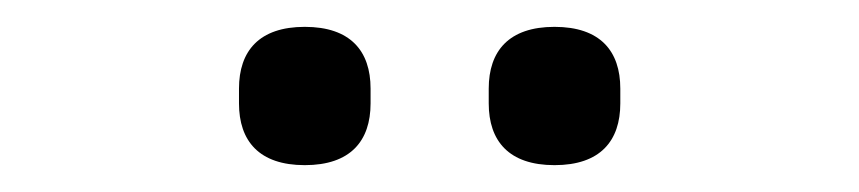

<svg xmlns="http://www.w3.org/2000/svg" viewBox="-20 -741 640 143"><path d="M207 -618C241 -618 256 -636 256 -664V-675C256 -703 241 -721 207 -721C173 -721 158 -703 158 -675V-664C158 -636 173 -618 207 -618ZM393 -618C427 -618 442 -636 442 -664V-675C442 -703 427 -721 393 -721C359 -721 344 -703 344 -675V-664C344 -636 359 -618 393 -618Z"/></svg>

Font: IBM Plex Thai Looped
Style: Regular
Weight: 400
Designer: Mike Abbink, Paul van der Laan, Pieter van Rosmalen, Ben Mitchell, Mark Frömberg
Foundry: Bold Monday
Version: Version 1.0